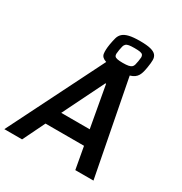

<svg xmlns="http://www.w3.org/2000/svg" viewBox="-257 -1058 1146 1209"><g transform="rotate(30 316.0 -454.0)"><path d="M-52 0 292 -687Q257 -698 253 -724Q249 -750 256 -793Q261 -822 267 -844Q273 -866 288.5 -880Q304 -894 333 -901Q362 -908 411 -908Q461 -908 488.5 -901Q516 -894 528 -880Q540 -866 540 -844Q540 -822 535 -793Q532 -772 527.5 -754.5Q523 -737 515.5 -724Q508 -711 495.5 -702Q483 -693 463 -687L596 0H464L435 -160H155L77 0ZM384 -734Q411 -734 425.5 -737Q440 -740 448 -746.5Q456 -753 459 -764.5Q462 -776 465 -793Q468 -810 468.5 -821.5Q469 -833 463.5 -840Q458 -847 444 -849.5Q430 -852 403 -852Q378 -852 363.5 -849.5Q349 -847 341.5 -840Q334 -833 331 -821.5Q328 -810 325 -793Q322 -776 321.5 -764.5Q321 -753 326 -746.5Q331 -740 345 -737Q359 -734 384 -734ZM207 -268H414L360 -568H355Z"/></g></svg>

Font: Azeri Sans SemiBold
Style: Italic
Weight: 600
Designer: Hector Gatti & Omnibus-Type (original fonts) / Cristiano Sobral (main changes and remastering)
Foundry: Omnibus-Type
Version: Version 0.07;August 21, 2020;FontCreator 13.0.0.2681 64-bit;